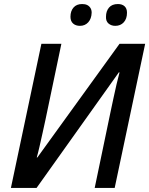

<svg xmlns="http://www.w3.org/2000/svg" viewBox="-20 -931 739 951"><path d="M34 0 185 -714H284L205 -337Q199 -309 191 -273Q183 -237 175.5 -204Q168 -171 162 -151H165L572 -714H699L548 0H449L528 -379Q535 -412 542.5 -447Q550 -482 557.5 -514.5Q565 -547 572 -572L569 -573L161 0ZM551 -803Q531 -803 517.5 -814.5Q504 -826 505 -848Q505 -876 520 -893.5Q535 -911 564 -911Q585 -911 597 -900Q609 -889 609 -868Q609 -838 593 -820.5Q577 -803 551 -803ZM376 -803Q355 -803 342 -814.5Q329 -826 329 -848Q329 -876 344 -893.5Q359 -911 387 -911Q402 -911 412 -906Q422 -901 428 -891.5Q434 -882 434 -868Q433 -838 417 -820.5Q401 -803 376 -803Z"/></svg>

Font: Noto Sans Display Medium
Style: Italic
Weight: 500
Italic angle: -12°
Designer: Monotype Design Team
Foundry: Monotype Imaging Inc.
Version: Version 2.003